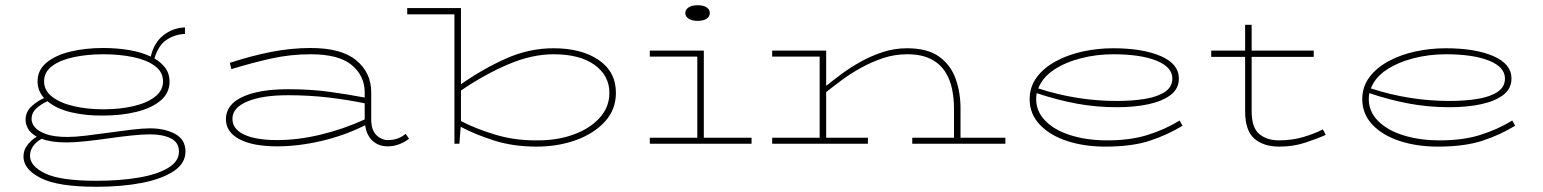

<svg xmlns="http://www.w3.org/2000/svg" viewBox="-20 -551 5913 736"><path d="M350 165Q202 165 136 131.5Q70 98 70 49Q70 23 86.5 3Q103 -17 121 -27Q96 -41 87 -58.5Q78 -76 78 -91Q78 -123 101.5 -144Q125 -165 149 -175Q124 -203 124 -239Q124 -283 159 -311.5Q194 -340 251 -353.5Q308 -367 376 -367Q428 -367 475.5 -359Q523 -351 558 -334Q570 -387 606 -415.5Q642 -444 689 -446V-421Q649 -419 618 -398Q587 -377 572 -327Q599 -311 614.5 -289.5Q630 -268 630 -239Q630 -194 595 -165Q560 -136 502 -122Q444 -108 376 -108Q310 -107 253 -120.5Q196 -134 162 -163Q139 -153 120 -136Q101 -119 101 -94Q101 -79 113.5 -63.5Q126 -48 156.5 -37Q187 -26 239 -26Q268 -26 309.5 -31Q351 -36 397 -42.5Q443 -49 485 -54Q527 -59 555 -59Q612 -59 651.5 -37.5Q691 -16 691 30Q691 75 646 105Q601 135 524 150Q447 165 350 165ZM376 -132Q439 -132 491 -144Q543 -156 574 -180Q605 -204 605 -239Q605 -275 574 -298Q543 -321 491 -332Q439 -343 376 -343Q315 -343 263 -332Q211 -321 180 -298Q149 -275 149 -239Q149 -204 180 -180Q211 -156 263 -144Q315 -132 376 -132ZM95 46Q95 86 153.5 114Q212 142 349 142Q439 142 510.5 130Q582 118 624 93Q666 68 666 30Q666 -5 635 -20.5Q604 -36 555 -36Q525 -36 483 -31.5Q441 -27 395.5 -20.5Q350 -14 308 -9.5Q266 -5 236 -5Q205 -5 181.5 -8.5Q158 -12 140 -19Q120 -9 107.5 8.5Q95 26 95 46Z M1043 10Q949 10 897.5 -17.5Q846 -45 846 -94Q846 -150 909.5 -179.5Q973 -209 1084 -209Q1171 -209 1243.5 -199Q1316 -189 1378 -177V-197Q1378 -260 1328.5 -301.5Q1279 -343 1171 -343Q1093 -343 1019 -326.5Q945 -310 867 -286L861 -310Q943 -337 1019.5 -352Q1096 -367 1171 -367Q1289 -367 1346 -319.5Q1403 -272 1403 -197V-93Q1403 -53 1422.5 -33.5Q1442 -14 1467 -14Q1507 -14 1535 -38L1548 -19Q1531 -6 1510 2Q1489 10 1466 10Q1432 10 1408.5 -11Q1385 -32 1380 -71Q1300 -31 1211.5 -10.5Q1123 10 1043 10ZM871 -96Q871 -56 916 -35Q961 -14 1043 -14Q1121 -14 1207.5 -34.5Q1294 -55 1378 -93V-155Q1316 -168 1241 -177Q1166 -186 1084 -186Q985 -186 928 -162Q871 -138 871 -96Z M1722 0V-496H1541V-520H1747V-228Q1831 -287 1919.5 -326.5Q2008 -366 2102 -366Q2209 -366 2275 -321Q2341 -276 2341 -195Q2341 -131 2299 -85Q2257 -39 2188 -14Q2119 11 2037 11Q1947 11 1873.5 -12.5Q1800 -36 1746 -65L1741 0ZM2102 -343Q2019 -343 1928.5 -304.5Q1838 -266 1747 -204V-87Q1802 -58 1878 -35Q1954 -12 2037 -13Q2113 -12 2176.5 -34.5Q2240 -57 2278 -98.5Q2316 -140 2316 -195Q2316 -261 2259.5 -302Q2203 -343 2102 -343Z M2471 0V-23H2653V-334H2471V-357H2678V-23H2861V0ZM2654 -471Q2632 -471 2619.5 -479.5Q2607 -488 2607 -501Q2607 -514 2619.5 -522.5Q2632 -531 2654 -531Q2677 -531 2689 -522.5Q2701 -514 2701 -501Q2701 -488 2689 -479.5Q2677 -471 2654 -471Z M2940 0V-23H3122V-334H2940V-357H3147V-222Q3172 -242 3205.5 -267Q3239 -292 3279.5 -314.5Q3320 -337 3364.5 -351.5Q3409 -366 3457 -366Q3536 -366 3580.5 -333.5Q3625 -301 3643.5 -248.5Q3662 -196 3662 -135V-23H3834V0H3477V-23H3637V-135Q3637 -173 3629.5 -210Q3622 -247 3602.5 -277Q3583 -307 3547.5 -325Q3512 -343 3457 -343Q3409 -343 3364.5 -328Q3320 -313 3279.5 -290.5Q3239 -268 3205.5 -243Q3172 -218 3147 -198V-23H3307V0Z M4217 11Q4136 11 4070.5 -10.5Q4005 -32 3966 -73Q3927 -114 3927 -171Q3927 -218 3954 -254.5Q3981 -291 4027 -316Q4073 -341 4130 -353.5Q4187 -366 4247 -366Q4360 -366 4429.5 -336Q4499 -306 4499 -250Q4499 -211 4467.5 -187Q4436 -163 4382.5 -151.5Q4329 -140 4261 -140Q4181 -140 4106 -154Q4031 -168 3954 -194Q3952 -183 3952 -171Q3952 -124 3986.5 -88.5Q4021 -53 4081 -33.5Q4141 -14 4217 -13Q4310 -12 4378.5 -33.5Q4447 -55 4502 -89L4513 -69Q4456 -34 4387.5 -11.5Q4319 11 4217 11ZM4247 -343Q4183 -343 4123 -327.5Q4063 -312 4019.5 -283Q3976 -254 3960 -212Q4108 -164 4261 -164Q4321 -164 4369.5 -172Q4418 -180 4446 -199Q4474 -218 4474 -250Q4474 -294 4413 -318.5Q4352 -343 4247 -343Z M4884 11Q4823 11 4788 -20Q4753 -51 4753 -124V-333H4623V-357H4753V-456H4778V-357H5016V-333H4778V-124Q4778 -62 4807 -37.5Q4836 -13 4882 -13Q4934 -13 4977 -26Q5020 -39 5051 -55L5062 -34Q5029 -19 4983 -4Q4937 11 4884 11Z M5492 11Q5411 11 5345.5 -10.5Q5280 -32 5241 -73Q5202 -114 5202 -171Q5202 -218 5229 -254.5Q5256 -291 5302 -316Q5348 -341 5405 -353.5Q5462 -366 5522 -366Q5635 -366 5704.5 -336Q5774 -306 5774 -250Q5774 -211 5742.5 -187Q5711 -163 5657.5 -151.5Q5604 -140 5536 -140Q5456 -140 5381 -154Q5306 -168 5229 -194Q5227 -183 5227 -171Q5227 -124 5261.5 -88.5Q5296 -53 5356 -33.5Q5416 -14 5492 -13Q5585 -12 5653.5 -33.5Q5722 -55 5777 -89L5788 -69Q5731 -34 5662.5 -11.5Q5594 11 5492 11ZM5522 -343Q5458 -343 5398 -327.5Q5338 -312 5294.5 -283Q5251 -254 5235 -212Q5383 -164 5536 -164Q5596 -164 5644.5 -172Q5693 -180 5721 -199Q5749 -218 5749 -250Q5749 -294 5688 -318.5Q5627 -343 5522 -343Z"/></svg>

Font: Padyakke Expanded One
Style: Regular
Weight: 400
Designer: James Puckett
Foundry: Dunwich Type Founders
Version: Version 1.500; ttfautohint (v1.8.4.7-5d5b)